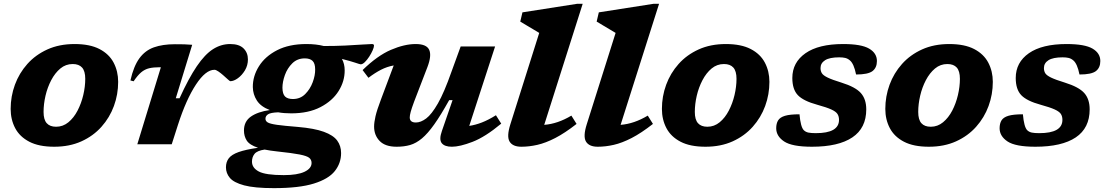

<svg xmlns="http://www.w3.org/2000/svg" viewBox="-20 -765 5862 1018"><path d="M375.5 -531.5Q456.5 -531.5 507.5 -505Q558.5 -478.5 582.5 -432.8Q606.5 -387 606.5 -331Q606.5 -264.5 584 -203Q561.5 -141.5 518 -92.8Q474.5 -44 411.5 -15.5Q348.5 13 267.5 13Q186.5 13 135.5 -13.5Q84.5 -40 60.5 -85.5Q36.5 -131 36.5 -187.5Q36.5 -254 59 -315.5Q81.5 -377 125 -425.8Q168.5 -474.5 231.5 -503Q294.5 -531.5 375.5 -531.5ZM277.5 -93Q314 -93 342.8 -116.8Q371.5 -140.5 391.2 -178.5Q411 -216.5 421.5 -261Q432 -305.5 432 -347Q432 -388 415.2 -406.8Q398.5 -425.5 365.5 -425.5Q328.5 -425.5 300 -401.8Q271.5 -378 251.5 -339.8Q231.5 -301.5 221.2 -257.2Q211 -213 211 -171.5Q211 -130.5 227.8 -111.8Q244.5 -93 277.5 -93Z M833 -408.5H826.5Q793.5 -408.5 770.5 -403Q747.5 -397.5 728.5 -381.5Q709.5 -365.5 688.5 -334L671.5 -338.5Q688.5 -414 719 -455.8Q749.5 -497.5 796 -514Q842.5 -530.5 907 -530.5Q938.5 -530.5 957 -530Q975.5 -529.5 999 -527.5L912 -244H932Q980.5 -350.5 1023.5 -413.8Q1066.5 -477 1109.2 -504.2Q1152 -531.5 1200.5 -531.5Q1248 -531.5 1271.2 -508.5Q1294.5 -485.5 1294.5 -450Q1294.5 -418.5 1278.8 -392.2Q1263 -366 1241.2 -350.2Q1219.5 -334.5 1201 -334.5Q1198.5 -334.5 1187 -345Q1175.5 -355.5 1163 -366.5Q1150.5 -377.5 1137.8 -386.2Q1125 -395 1117 -395Q1070.5 -395 1018.8 -316.5Q967 -238 923.5 -103L890.5 0H708Z M1432.5 232.5Q1329.5 232.5 1274.5 217.8Q1219.5 203 1198.8 178.2Q1178 153.5 1178 122Q1178 94 1193 74.2Q1208 54.5 1245.2 41.2Q1282.5 28 1348 18.5Q1303 3.5 1288.2 -19.8Q1273.5 -43 1273.5 -73Q1273.5 -121 1310.2 -146.8Q1347 -172.5 1410.5 -181.5Q1363 -199.5 1342 -232Q1321 -264.5 1320.5 -303.5Q1320 -361 1352.8 -413.5Q1385.5 -466 1449.2 -498.8Q1513 -531.5 1604.5 -531.5Q1657 -531.5 1697 -521Q1758 -521 1811 -523.5Q1864 -526 1901 -528.8Q1938 -531.5 1952 -531.5Q1956 -531.5 1959.5 -529.8Q1963 -528 1963 -523.5Q1963 -514.5 1955.8 -498Q1948.5 -481.5 1937.5 -464.5Q1926.5 -447.5 1914.5 -435.8Q1902.5 -424 1892.5 -424Q1888.5 -424 1862.8 -432.8Q1837 -441.5 1793 -452.5Q1807.5 -426 1807.5 -392.5Q1808 -334.5 1775.2 -282.2Q1742.5 -230 1679 -197Q1615.5 -164 1524 -164Q1486 -164 1455 -169.5Q1415 -168 1401.2 -159Q1387.5 -150 1387.5 -135.5Q1387.5 -123 1399.5 -115.8Q1411.5 -108.5 1448.2 -103.2Q1485 -98 1559.5 -92Q1647 -84.5 1697 -66.2Q1747 -48 1767.8 -19.8Q1788.5 8.5 1788.5 46.5Q1788.5 100 1755.2 142Q1722 184 1644.2 208.2Q1566.5 232.5 1432.5 232.5ZM1533 -240Q1572 -240 1598.2 -266.2Q1624.5 -292.5 1638 -329Q1651.5 -365.5 1651 -396.5Q1651 -429 1637.2 -442.2Q1623.5 -455.5 1596 -455.5Q1556.5 -455.5 1530 -429.5Q1503.5 -403.5 1490.5 -367Q1477.5 -330.5 1477.5 -299.5Q1478 -266.5 1491.5 -253.2Q1505 -240 1533 -240ZM1316 92Q1316 125 1352 144.2Q1388 163.5 1484.5 163.5Q1557 163.5 1594.5 145.8Q1632 128 1632 99Q1632 82.5 1620 72.2Q1608 62 1569.2 54.2Q1530.5 46.5 1450 38Q1412 34 1383 28Q1343 34 1329.5 51Q1316 68 1316 92Z M2323 -70.5 2379.5 -234H2361.5Q2317.5 -155 2282.8 -106Q2248 -57 2217.2 -31.2Q2186.5 -5.5 2154.5 3.8Q2122.5 13 2083 13Q2022.5 13 1993 -17.5Q1963.5 -48 1963.5 -94Q1963.5 -116 1971 -148.8Q1978.5 -181.5 2000 -238L2067.5 -418Q2032 -411.5 2000.2 -395.2Q1968.5 -379 1933.5 -352.5L1902.5 -393.5Q1981 -470 2052.8 -500.8Q2124.5 -531.5 2184 -531.5Q2241.5 -531.5 2255.5 -501Q2269.5 -470.5 2246.5 -410L2175.5 -225.5Q2162.5 -190.5 2157.5 -171.8Q2152.5 -153 2152.5 -142.5Q2152.5 -115.5 2185 -115.5Q2211 -115.5 2239.8 -137Q2268.5 -158.5 2301.8 -216.5Q2335 -274.5 2373.5 -384L2422.5 -518.5H2605L2468 -97.5Q2501.5 -102.5 2535.5 -115.8Q2569.5 -129 2609.5 -154L2637.5 -109.5Q2553 -39 2485.5 -13Q2418 13 2376 13Q2337 13 2322 -6.2Q2307 -25.5 2323 -70.5Z M2839 -590.5Q2830 -596 2811.5 -607Q2793 -618 2772.8 -630Q2752.5 -642 2738.5 -650.5L2750 -699.5L3041 -745H3069.5L2865.5 -103Q2937 -108.5 3009.5 -152L3037 -108Q2975 -59.5 2924 -33.2Q2873 -7 2829.2 3Q2785.5 13 2744.5 13Q2698.5 13 2682 -14.2Q2665.5 -41.5 2686 -106Z M3244 -590.5Q3235 -596 3216.5 -607Q3198 -618 3177.8 -630Q3157.5 -642 3143.5 -650.5L3155 -699.5L3446 -745H3474.5L3270.5 -103Q3342 -108.5 3414.5 -152L3442 -108Q3380 -59.5 3329 -33.2Q3278 -7 3234.2 3Q3190.5 13 3149.5 13Q3103.5 13 3087 -14.2Q3070.5 -41.5 3091 -106Z M3828.5 -531.5Q3909.5 -531.5 3960.5 -505Q4011.5 -478.5 4035.5 -432.8Q4059.5 -387 4059.5 -331Q4059.5 -264.5 4037 -203Q4014.5 -141.5 3971 -92.8Q3927.5 -44 3864.5 -15.5Q3801.5 13 3720.5 13Q3639.5 13 3588.5 -13.5Q3537.5 -40 3513.5 -85.5Q3489.5 -131 3489.5 -187.5Q3489.5 -254 3512 -315.5Q3534.5 -377 3578 -425.8Q3621.5 -474.5 3684.5 -503Q3747.5 -531.5 3828.5 -531.5ZM3730.5 -93Q3767 -93 3795.8 -116.8Q3824.5 -140.5 3844.2 -178.5Q3864 -216.5 3874.5 -261Q3885 -305.5 3885 -347Q3885 -388 3868.2 -406.8Q3851.5 -425.5 3818.5 -425.5Q3781.5 -425.5 3753 -401.8Q3724.5 -378 3704.5 -339.8Q3684.5 -301.5 3674.2 -257.2Q3664 -213 3664 -171.5Q3664 -130.5 3680.8 -111.8Q3697.5 -93 3730.5 -93Z M4219 -159Q4225 -92 4241.5 -75Q4251.5 -65 4266.2 -62Q4281 -59 4305.5 -59Q4428.5 -59 4428.5 -129.5Q4428.5 -148 4420.2 -160.8Q4412 -173.5 4387.2 -184.8Q4362.5 -196 4313.5 -209.5Q4240 -229.5 4210.5 -260.2Q4181 -291 4181 -351.5Q4181 -434 4250.8 -482.8Q4320.5 -531.5 4450.5 -531.5Q4547 -531.5 4588.2 -507.2Q4629.5 -483 4629.5 -441.5Q4629.5 -406 4606 -388Q4582.5 -370 4519 -370Q4507.5 -427.5 4486 -445Q4475 -454.5 4461.8 -457.8Q4448.5 -461 4429.5 -461Q4379 -461 4354.8 -445.8Q4330.5 -430.5 4330.5 -404Q4330.5 -388 4337.8 -376.5Q4345 -365 4368.8 -353.5Q4392.5 -342 4441.5 -327Q4515.5 -304 4544.2 -271.8Q4573 -239.5 4573 -185Q4573 -86 4499.2 -36.5Q4425.5 13 4285 13Q4179.5 13 4137.5 -15Q4095.5 -43 4095.5 -85Q4095.5 -110 4105.5 -126.5Q4115.5 -143 4142 -151Q4168.5 -159 4219 -159Z M5013 -531.5Q5094 -531.5 5145 -505Q5196 -478.5 5220 -432.8Q5244 -387 5244 -331Q5244 -264.5 5221.5 -203Q5199 -141.5 5155.5 -92.8Q5112 -44 5049 -15.5Q4986 13 4905 13Q4824 13 4773 -13.5Q4722 -40 4698 -85.5Q4674 -131 4674 -187.5Q4674 -254 4696.5 -315.5Q4719 -377 4762.5 -425.8Q4806 -474.5 4869 -503Q4932 -531.5 5013 -531.5ZM4915 -93Q4951.5 -93 4980.2 -116.8Q5009 -140.5 5028.8 -178.5Q5048.5 -216.5 5059 -261Q5069.5 -305.5 5069.5 -347Q5069.5 -388 5052.8 -406.8Q5036 -425.5 5003 -425.5Q4966 -425.5 4937.5 -401.8Q4909 -378 4889 -339.8Q4869 -301.5 4858.8 -257.2Q4848.5 -213 4848.5 -171.5Q4848.5 -130.5 4865.2 -111.8Q4882 -93 4915 -93Z M5403.5 -159Q5409.5 -92 5426 -75Q5436 -65 5450.8 -62Q5465.5 -59 5490 -59Q5613 -59 5613 -129.5Q5613 -148 5604.8 -160.8Q5596.5 -173.5 5571.8 -184.8Q5547 -196 5498 -209.5Q5424.5 -229.5 5395 -260.2Q5365.5 -291 5365.5 -351.5Q5365.5 -434 5435.2 -482.8Q5505 -531.5 5635 -531.5Q5731.5 -531.5 5772.8 -507.2Q5814 -483 5814 -441.5Q5814 -406 5790.5 -388Q5767 -370 5703.5 -370Q5692 -427.5 5670.5 -445Q5659.5 -454.5 5646.2 -457.8Q5633 -461 5614 -461Q5563.5 -461 5539.2 -445.8Q5515 -430.5 5515 -404Q5515 -388 5522.2 -376.5Q5529.5 -365 5553.2 -353.5Q5577 -342 5626 -327Q5700 -304 5728.8 -271.8Q5757.5 -239.5 5757.5 -185Q5757.5 -86 5683.8 -36.5Q5610 13 5469.5 13Q5364 13 5322 -15Q5280 -43 5280 -85Q5280 -110 5290 -126.5Q5300 -143 5326.5 -151Q5353 -159 5403.5 -159Z"/></svg>

Font: Newsreader Caption
Style: Bold Italic
Weight: 700
Italic angle: -17°
Designer: Hugues Gentile
Foundry: Production Type
Version: Version 1.001